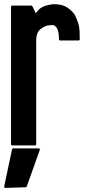

<svg xmlns="http://www.w3.org/2000/svg" viewBox="-34 -705 454 931"><path d="M352.5 -513.7Q352.5 -510.7 350.6 -509.8Q349.6 -508.8 347.7 -508.8Q317.4 -508.8 257.8 -508.8Q254.9 -508.8 253.9 -509.8Q252 -510.7 252 -513.7Q252 -534.2 249 -548.8Q246.1 -563.5 240.2 -571.3Q234.4 -579.1 228.5 -582Q222.7 -585 202.1 -582Q185.5 -581.1 163.1 -564.5Q141.6 -546.9 141.6 -511.7Q141.6 -342.8 141.6 -4.9Q141.6 -2.9 139.6 -2Q138.7 0 136.7 0Q98.6 0 24.4 0Q22.5 0 20.5 -2Q19.5 -2.9 19.5 -4.9Q19.5 -88.9 19.5 -255.9Q19.5 -394.5 19.5 -671.9Q19.5 -674.8 20.5 -675.8Q22.5 -677.7 24.4 -677.7Q55.7 -677.7 118.2 -677.7Q120.1 -677.7 121.1 -676.8Q123 -675.8 123 -674.8Q128.9 -663.1 139.6 -640.6Q146.5 -650.4 157.2 -661.1Q168 -670.9 188.5 -677.7Q209 -683.6 224.6 -684.6Q227.5 -684.6 230.5 -684.6Q243.2 -684.6 259.8 -681.6Q285.2 -676.8 305.7 -658.2Q327.1 -640.6 334 -622.1Q345.7 -595.7 349.6 -575.2Q352.5 -557.6 352.5 -526.4Q352.5 -520.5 352.5 -513.7ZM158.2 16.6Q159.2 18.6 159.2 19.5Q160.2 19.5 160.2 20.5Q160.2 20.5 159.2 21.5Q137.7 81.1 95.7 199.2Q94.7 201.2 92.8 202.1Q91.8 203.1 90.8 203.1Q57.6 204.1 -8.8 206.1Q-9.8 206.1 -10.7 205.1Q-11.7 204.1 -12.7 204.1Q-13.7 203.1 -13.7 202.1Q-13.7 201.2 -13.7 199.2Q-1 139.6 24.4 18.6Q24.4 17.6 25.4 15.6Q27.3 14.6 29.3 14.6Q71.3 14.6 154.3 14.6Q156.2 14.6 157.2 15.6Q158.2 15.6 158.2 16.6Z"/></svg>

Font: Typeface
Style: Regular
Weight: 400
Version: Version 1.0